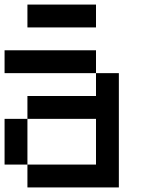

<svg xmlns="http://www.w3.org/2000/svg" viewBox="-20 -820 640 840"><path d="M0 -100V-300H100V-100ZM0 -500V-600H400V-500ZM100 -100H400V-300H100V-400H400V-500H500V0H100ZM100 -700V-800H400V-700Z"/></svg>

Font: Galmuri9 Regular
Style: Regular
Weight: 400
Designer: Lee Minseo (quiple)
Version: Version 2.399;hotconv 1.1.1;makeotfexe 2.6.0 DEVELOPMENT